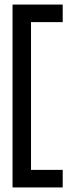

<svg xmlns="http://www.w3.org/2000/svg" viewBox="-20 -623 310 842"><path d="M35 199V-603H255V-526H116V122H255V199Z"/></svg>

Font: Darker Grotesque SemiBold
Style: Regular
Weight: 600
Designer: Gabriel Lam
Foundry: TypeRant
Version: Version 1.000;gftools[0.9.28]